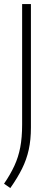

<svg xmlns="http://www.w3.org/2000/svg" viewBox="-23 -760 260 950"><path d="M28 170.5 -3 149Q28.5 103 48.2 60.2Q68 17.5 77.2 -31Q86.5 -79.5 86.5 -143.5V-740H130V-129Q130 -68 119.2 -19.2Q108.5 29.5 86 74.8Q63.5 120 28 170.5Z"/></svg>

Font: Encode Sans Semi Condensed ExtraLight
Style: Regular
Weight: 200
Width: 4
Designer: Multiple Designers
Foundry: Impallari Type
Version: Version 3.000; ttfautohint (v1.8.3) -l 8 -r 50 -G 200 -x 14 